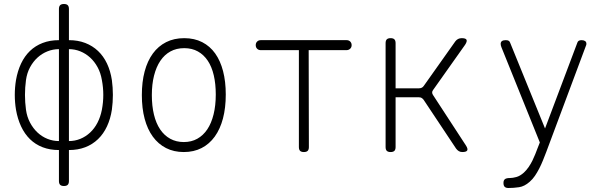

<svg xmlns="http://www.w3.org/2000/svg" viewBox="-20 -751 3040 961"><path d="M325 155Q325 168 319 174Q313 180 300 180Q287 180 281 174Q275 168 275 155V0Q230 0 193.5 -14Q157 -28 130 -54.5Q103 -81 85.5 -118.5Q68 -156 60 -202Q54 -239 54 -276Q54 -313 60 -350Q68 -396 85.5 -433Q103 -470 130 -496Q157 -522 193.5 -536Q230 -550 275 -550V-706Q275 -719 281 -725Q287 -731 300 -731Q313 -731 319 -725Q325 -719 325 -706V-550Q370 -550 406.5 -536Q443 -522 470.5 -496Q498 -470 515.5 -433Q533 -396 540 -350Q545 -313 545 -276Q545 -239 540 -202Q533 -156 515.5 -118.5Q498 -81 470.5 -54.5Q443 -28 406.5 -14Q370 0 325 0ZM275 -45V-505Q245 -505 217.5 -494Q190 -483 168 -463Q146 -443 130.5 -414.5Q115 -386 110 -350Q105 -313 105 -276Q105 -239 110 -202Q115 -166 130.5 -137Q146 -108 168 -87.5Q190 -67 217.5 -56Q245 -45 275 -45ZM325 -505V-45Q355 -45 382 -56Q409 -67 431 -87.5Q453 -108 468 -137Q483 -166 490 -202Q497 -239 497 -276Q497 -313 490 -350Q484 -386 468.5 -414.5Q453 -443 431 -463Q409 -483 382 -494Q355 -505 325 -505Z M900 10Q850 10 811 -10Q772 -30 745 -67Q718 -104 704 -156.5Q690 -209 690 -275Q690 -341 704 -393.5Q718 -446 745 -483Q772 -520 811.5 -540Q851 -560 902 -560Q953 -560 992 -540Q1031 -520 1057 -483.5Q1083 -447 1096.5 -395Q1110 -343 1110 -278Q1110 -211 1096 -158Q1082 -105 1055 -67.5Q1028 -30 989 -10Q950 10 900 10ZM900 -40Q938 -40 967.5 -56.5Q997 -73 1017.5 -103.5Q1038 -134 1049 -178.5Q1060 -223 1060 -278Q1060 -331 1050 -374Q1040 -417 1020 -447Q1000 -477 970.5 -493.5Q941 -510 902 -510Q863 -510 833 -493.5Q803 -477 782.5 -446.5Q762 -416 751 -372.5Q740 -329 740 -275Q740 -221 750.5 -177.5Q761 -134 781.5 -103.5Q802 -73 832 -56.5Q862 -40 900 -40Z M1476 -500H1285Q1274 -500 1267 -507Q1260 -514 1260 -525Q1260 -536 1267 -543Q1274 -550 1285 -550H1715Q1726 -550 1733 -543Q1740 -536 1740 -525Q1740 -514 1732.5 -507Q1725 -500 1714 -500H1525L1526 -15Q1526 -2 1520 4Q1514 10 1501 10Q1488 10 1482 4Q1476 -2 1476 -15Z M1935 10Q1922 10 1916 4Q1910 -2 1910 -15V-535Q1910 -548 1916 -554Q1922 -560 1935 -560Q1948 -560 1954 -554Q1960 -548 1960 -535V-309H2077Q2085 -309 2091 -312Q2097 -315 2101 -321L2259 -544Q2265 -552 2273 -556Q2281 -560 2291 -560Q2311 -560 2315 -552Q2319 -544 2308 -527L2148 -301Q2143 -295 2143 -288.5Q2143 -282 2147 -276L2312 -23Q2323 -6 2318.5 2Q2314 10 2294 10Q2284 10 2276.5 5.5Q2269 1 2263 -7L2100 -252Q2095 -258 2090 -261Q2085 -264 2077 -264H1960V-15Q1960 -2 1954 4Q1948 10 1935 10Z M2669 -5 2682 -38 2490 -514Q2488 -519 2487 -523Q2486 -527 2486 -531Q2486 -541 2492.5 -545.5Q2499 -550 2511 -550Q2521 -550 2526 -547Q2531 -544 2533 -538L2708 -108L2870 -538Q2872 -544 2877 -547Q2882 -550 2891 -550Q2902 -550 2908.5 -545.5Q2915 -541 2915 -532Q2915 -529 2914.5 -526.5Q2914 -524 2912 -520L2714 10Q2706 31 2697.5 52Q2689 73 2679 92.5Q2669 112 2657.5 129Q2646 146 2631 159Q2605 182 2578 186Q2551 190 2525 190Q2512 190 2506 184Q2500 178 2500 165V164Q2500 152 2507 146Q2514 140 2533 140Q2546 140 2564.5 135Q2583 130 2602 113Q2615 101 2626 85Q2637 69 2645 52.5Q2653 36 2659 21Q2665 6 2669 -5Z"/></svg>

Font: Maple Mono NL Thin
Style: Regular
Weight: 250
Monospace: yes
Designer: subframe7536
Version: Version 7.000